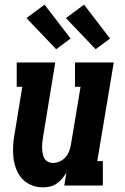

<svg xmlns="http://www.w3.org/2000/svg" viewBox="-20 -799 540 827"><path d="M165 8Q139 8 115.5 -1.5Q92 -11 75.5 -29Q59 -47 50 -70.5Q41 -94 38 -119Q35 -144 36.5 -170.5Q38 -197 43 -223L76 -425H52V-530H218L165 -206Q163 -195 162 -183Q161 -171 161.5 -159.5Q162 -148 164 -137Q166 -126 171.5 -116.5Q177 -107 187 -102Q197 -97 208 -97Q223 -97 238 -104Q253 -111 263 -123Q273 -135 278.5 -149.5Q284 -164 286 -179L327 -425H303V-530H470L399 -105H423V0H257L266 -55Q258 -42 247.5 -29.5Q237 -17 224 -8Q211 1 195.5 4.5Q180 8 165 8ZM392 -587 264 -721 342 -779 454 -633ZM222 -587 94 -721 172 -779 284 -633Z"/></svg>

Font: Iosevka Slab Extrabold Oblique
Style: Regular
Weight: 800
Italic angle: -9°
Monospace: yes
Designer: Belleve Invis
Foundry: Belleve Invis
Version: Version 11.1.1; ttfautohint (v1.8.3)